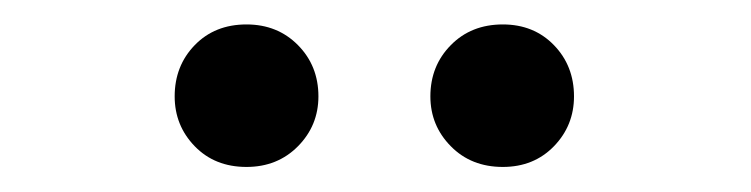

<svg xmlns="http://www.w3.org/2000/svg" viewBox="-20 -734 602 154"><path d="M177.7 -600.1Q152.3 -600.1 136.2 -616.7Q120.1 -633.3 120.1 -656.7Q120.1 -681.2 136.2 -697.8Q152.3 -714.4 177.7 -714.4Q202.6 -714.4 219 -697.8Q235.4 -681.2 235.4 -656.7Q235.4 -633.3 219 -616.7Q202.6 -600.1 177.7 -600.1ZM383.3 -600.1Q357.9 -600.1 341.6 -616.7Q325.2 -633.3 325.2 -656.7Q325.2 -681.2 341.6 -697.8Q357.9 -714.4 383.3 -714.4Q408.2 -714.4 424.3 -697.8Q440.4 -681.2 440.4 -656.7Q440.4 -633.3 424.3 -616.7Q408.2 -600.1 383.3 -600.1Z"/></svg>

Font: Akatab SemiBold
Style: Regular
Weight: 600
Designer: SIL Global
Foundry: SIL Global
Version: Version 4.100